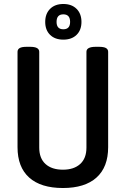

<svg xmlns="http://www.w3.org/2000/svg" viewBox="-20 -937 630 964"><path d="M296 7Q185 7 126.5 -45.5Q68 -98 68 -198V-677Q68 -689 78.5 -695.5Q89 -702 114 -702H130Q155 -702 166 -695.5Q177 -689 177 -677V-196Q177 -142 208.5 -113.5Q240 -85 296 -85Q351 -85 382.5 -113.5Q414 -142 414 -196V-677Q414 -702 461 -702H476Q502 -702 512.5 -695.5Q523 -689 523 -677V-198Q523 -98 464.5 -45.5Q406 7 296 7ZM298 -738Q256 -738 231.5 -762Q207 -786 207 -827Q207 -868 231.5 -892.5Q256 -917 298 -917Q340 -917 364.5 -892.5Q389 -868 389 -827Q389 -786 364.5 -762Q340 -738 298 -738ZM298 -790Q332 -790 332 -827Q332 -865 298 -865Q264 -865 264 -827Q264 -790 298 -790Z"/></svg>

Font: Asap Condensed Medium
Style: Regular
Weight: 500
Width: 3
Designer: Pablo Cosgaya
Foundry: Omnibus-Type
Version: Version 3.001; ttfautohint (v1.8.4.7-5d5b)